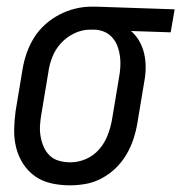

<svg xmlns="http://www.w3.org/2000/svg" viewBox="-20 -548 544 576"><path d="M190 8Q161 8 134 2Q107 -4 85.5 -19Q64 -34 49.5 -56.5Q35 -79 28.5 -105Q22 -131 22.5 -159.5Q23 -188 27 -216L48 -342Q52 -366 60.5 -390Q69 -414 82.5 -435.5Q96 -457 115.5 -474.5Q135 -492 158 -504Q181 -516 205.5 -522Q230 -528 254 -528H269L504 -520L492 -451L373 -455Q388 -442 398 -424.5Q408 -407 412.5 -387Q417 -367 417 -346Q417 -325 413 -304L392 -178Q388 -154 380 -130Q372 -106 359 -84Q346 -62 327.5 -44Q309 -26 286 -13.5Q263 -1 238.5 3.5Q214 8 190 8ZM191 -61Q215 -61 238 -71Q261 -81 277.5 -100Q294 -119 303 -142.5Q312 -166 316 -189L337 -315Q340 -331 341 -347Q342 -363 340 -378.5Q338 -394 333 -408Q328 -422 318.5 -433.5Q309 -445 295.5 -451.5Q282 -458 266 -459H250Q226 -459 203 -448Q180 -437 163 -418.5Q146 -400 137 -377Q128 -354 125 -331L104 -205Q101 -188 100 -171Q99 -154 102 -137.5Q105 -121 111.5 -106.5Q118 -92 129.5 -81Q141 -70 157.5 -65.5Q174 -61 191 -61Z"/></svg>

Font: Iosevka QP
Style: Italic
Weight: 400
Italic angle: -9°
Designer: Belleve Invis
Foundry: Belleve Invis
Version: Version 20.0.0; ttfautohint (v1.8.4)